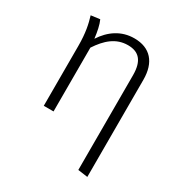

<svg xmlns="http://www.w3.org/2000/svg" viewBox="-173 -658 932 988"><g transform="rotate(30 293.0 -164.5)"><path d="M341 -534C263 -534 204 -492 163 -429C158 -470 151 -505 139 -531L86 -524C99 -482 110 -433 110 -355V0H168V-379C210 -443 259 -487 330 -487C394 -487 429 -452 429 -366V197L487 205V-372C487 -475 436 -534 341 -534Z"/></g></svg>

Font: FiraGO Light
Style: Regular
Weight: 300
Designer: bBox Type
Foundry: bBox Type GmbH
Version: Version 1.001;PS 001.001;hotconv 1.0.88;makeotf.lib2.5.64775